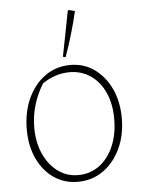

<svg xmlns="http://www.w3.org/2000/svg" viewBox="-52 -758 604 807"><g transform="rotate(-5 250.0 -354.5)"><path d="M244 7Q187 7 143 -23.5Q99 -54 74 -107.5Q49 -161 49 -230Q49 -304 75.5 -361.5Q102 -419 148.5 -452Q195 -485 254 -485Q312 -485 356 -453.5Q400 -422 425.5 -368Q451 -314 451 -244Q451 -171 424 -114.5Q397 -58 350.5 -25.5Q304 7 244 7ZM248 -21Q298 -21 336.5 -49Q375 -77 397 -127.5Q419 -178 419 -243Q419 -307 397.5 -354.5Q376 -402 337.5 -428.5Q299 -455 248 -455Q189 -455 134 -418Q81 -331 81 -236Q81 -173 103 -124.5Q125 -76 162.5 -48.5Q200 -21 248 -21ZM238 -519 227 -522 264 -712 268 -716 294 -709Q272 -614 238 -519Z"/></g></svg>

Font: Piazzolla Thin
Style: Regular
Weight: 100
Designer: Juan Pablo del Peral
Foundry: Huerta Tipografica
Version: Version 1.330